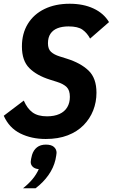

<svg xmlns="http://www.w3.org/2000/svg" viewBox="-34 -730 602 1025"><path d="M210 12Q134 12 74.5 -17.5Q15 -47 -14 -112L93 -193Q111 -151 139.5 -130Q168 -109 217 -109Q256 -109 283.5 -121.5Q311 -134 325 -157.5Q339 -181 339 -213Q339 -248 322 -265Q305 -282 270 -293L232 -305Q162 -327 122.5 -366.5Q83 -406 83 -482Q83 -551 114.5 -602.5Q146 -654 203.5 -682Q261 -710 338 -710Q411 -710 465.5 -684.5Q520 -659 548 -612L447 -524Q431 -554 406.5 -571.5Q382 -589 332 -589Q298 -589 273.5 -579.5Q249 -570 235.5 -550Q222 -530 222 -499Q222 -468 238.5 -453Q255 -438 284 -429L322 -417Q396 -394 438.5 -353.5Q481 -313 481 -235Q481 -185 463.5 -140.5Q446 -96 412 -61.5Q378 -27 327.5 -7.5Q277 12 210 12ZM211 42Q240 42 254 54.5Q268 67 268 86Q268 90 266 101.5Q264 113 262 123Q252 166 224.5 205Q197 244 156 275H89Q118 252 139 227Q160 202 173 173Q152 171 141 160.5Q130 150 130 135Q130 130 132 118.5Q134 107 137 97Q145 71 163.5 56.5Q182 42 211 42Z"/></svg>

Font: IBM Plex Sans Condensed
Style: Bold Italic
Weight: 700
Width: 3
Italic angle: -11.31°
Designer: Mike Abbink, Paul van der Laan, Pieter van Rosmalen
Foundry: Bold Monday
Version: Version 3.201